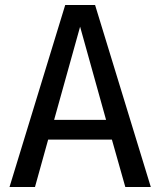

<svg xmlns="http://www.w3.org/2000/svg" viewBox="-20 -749 642 769"><path d="M241.2 -729H360.8L584 0H481.9L428.2 -189.9H172.9L120.1 0H18.1ZM404.8 -269 300.8 -642.1 196.8 -269Z"/></svg>

Font: Hack
Style: Regular
Weight: 400
Monospace: yes
Designer: Christopher Simpkins
Foundry: Christopher Simpkins
Version: Version 2.019; ttfautohint (v1.4.1) -l 4 -r 80 -G 350 -x 0 -